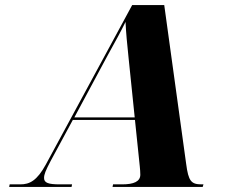

<svg xmlns="http://www.w3.org/2000/svg" viewBox="-20 -734 947 754"><path d="M16 0H261L263 -10H214C170 -10 153 -16 153 -35C153 -49 159 -64 179 -102L266 -263H510L529 -80C530 -69 531 -59 531 -48C531 -21 505 -10 460 -10H424L422 0H776L779 -10H772C731 -10 720 -22 711 -91L625 -714H499L160 -88C125 -24 96 -10 60 -10H18ZM402 -515C435 -575 454 -609 473 -648C475 -603 479 -565 485 -506L509 -273H272Z"/></svg>

Font: Noto Serif Display ExtraBold
Style: Italic
Weight: 800
Italic angle: -12°
Designer: Monotype Design Team
Foundry: Monotype Imaging Inc.
Version: Version 2.009